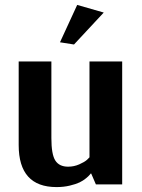

<svg xmlns="http://www.w3.org/2000/svg" viewBox="-20 -750 578 781"><path d="M281 -569 224 -578 294 -730 402 -699ZM210 11Q56 11 56 -160V-500H189V-188Q189 -122 205 -97Q221 -72 257 -72Q281 -72 302.5 -81.5Q324 -91 334 -100L344 -110V-500H477V0H370L351 -44H349Q347 -42 344 -38Q341 -34 329.5 -24.5Q318 -15 303.5 -8Q289 -1 264 5Q239 11 210 11Z"/></svg>

Font: Arsenal
Style: Bold
Weight: 700
Designer: Andrij Shevchenko
Foundry: Stairsfor
Version: Version 2.001;PS 002.001;hotconv 1.0.88;makeotf.lib2.5.64775